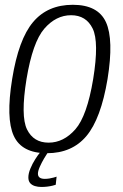

<svg xmlns="http://www.w3.org/2000/svg" viewBox="-20 -620 502 782"><path d="M171 4Q273.5 4 332.2 -66.2Q391 -136.5 418 -298Q444 -459 411.5 -529.8Q379 -600.5 276.5 -600.5Q174 -600.5 114.8 -530.2Q55.5 -460 29.5 -298Q3.5 -137.5 36 -66.8Q68.5 4 171 4ZM178 -39Q116.5 -39 90 -93Q63.5 -147 88 -298Q113 -448.5 160.5 -503.2Q208 -558 269.5 -558Q331 -558 357.5 -503.5Q384 -449 359.5 -298Q334.5 -147.5 286.8 -93.2Q239 -39 178 -39ZM148.5 141.5Q161 141.5 173 140Q185 138.5 194.2 136.2Q203.5 134 207 132.5L210.5 99.5Q206.5 101 198.5 103.2Q190.5 105.5 181 107Q171.5 108.5 162.5 108.5Q148.5 108.5 141.5 103.2Q134.5 98 134.5 87.5Q134.5 76.5 142 59.5Q149.5 42.5 159.5 25.5Q169.5 8.5 175.5 0H144Q135 10.5 123.5 28.5Q112 46.5 103.8 66.5Q95.5 86.5 95.5 102.5Q95.5 117.5 102.8 125.8Q110 134 122.2 137.8Q134.5 141.5 148.5 141.5Z"/></svg>

Font: Anybody SemiCondensed Light
Style: Italic
Weight: 300
Width: 4
Italic angle: -10°
Version: Version 1.113;gftools[0.9.25]